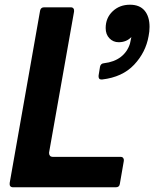

<svg xmlns="http://www.w3.org/2000/svg" viewBox="-20 -794 654 814"><path d="M36 0Q19 0 21 -18L150 -749Q153 -763 167 -763H280Q288 -763 291.5 -758Q295 -753 294 -745L188 -147V-145Q188 -138 192 -133.5Q196 -129 203 -129H491Q499 -129 502.5 -124Q506 -119 505 -112L488 -14Q486 0 471 0ZM409 -457Q403 -457 400 -461.5Q397 -466 398 -474L404 -511Q407 -525 421 -526Q464 -531 492 -552.5Q520 -574 531 -609L537 -637Q516 -615 483 -615Q460 -615 444 -631.5Q428 -648 428 -675Q428 -718 457.5 -746Q487 -774 531 -774Q572 -774 593 -749Q614 -724 614 -680Q614 -660 610 -641Q598 -572 548.5 -519.5Q499 -467 413 -457Z"/></svg>

Font: Open Sauce Two
Style: Bold Italic
Weight: 700
Italic angle: -10°
Designer: Alfredo Marco Pradil
Foundry: Creative Sauce Fz LLC
Version: Version 1.477